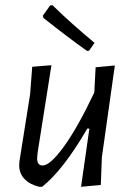

<svg xmlns="http://www.w3.org/2000/svg" viewBox="-20 -715 511 739"><path d="M182 -695Q249 -629 344 -550L323 -520L315 -519Q247 -567 147 -646L145 -655L173 -694ZM178 -464 125 -129 123 -108Q122 -78 144 -78Q173 -78 226 -151Q279 -224 343 -359L348 -456L422 -463L372 -109L368 -3L292 4L324 -220H316Q223 -60 142 4H131Q96 -4 74.5 -26Q53 -48 54 -82L55 -95L96 -353L104 -458Z"/></svg>

Font: Alegreya Sans
Style: Italic
Weight: 400
Italic angle: -7°
Designer: Juan Pablo del Peral
Foundry: Huerta Tipografica
Version: Version 2.007